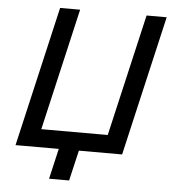

<svg xmlns="http://www.w3.org/2000/svg" viewBox="-57 -741 840 942"><g transform="rotate(5 363.0 -269.5)"><path d="M219.7 149.9 254.4 0H41.5L200.7 -689.5H299.3L160.6 -88.9H487.8L626.5 -689.5H725.6L566.4 0H353.5L318.4 149.9Z"/></g></svg>

Font: HK Grotesk Medium Italic
Style: Regular
Weight: 500
Italic angle: -13°
Designer: Alfredo Marco Pradil and Stefan Peev
Foundry: Hanken Design Co.
Version: Version 1.000;PS 001.000;hotconv 1.0.88;makeotf.lib2.5.64775